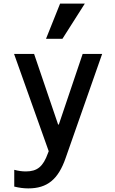

<svg xmlns="http://www.w3.org/2000/svg" viewBox="-20 -839 640 1064"><path d="M59 102V195C88 202 112 205 137 205C242 205 303 155 344 36L546 -540H438L306 -149H302L169 -540H58L250 -1L246 9C219 85 186 111 123 111C102 111 81 108 59 102ZM450 -819H313L235 -624H326Z"/></svg>

Font: CommitMono
Style: 600Regular
Weight: 600
Monospace: yes
Designer: Eigil Nikolajsen
Foundry: Eigil Nikolajsen
Version: Version 1.143